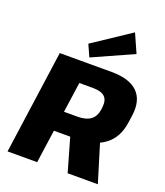

<svg xmlns="http://www.w3.org/2000/svg" viewBox="-173 -1103 1049 1219"><g transform="rotate(20 351.5 -493.5)"><path d="M122 -700H473Q593 -700 648.5 -645.5Q704 -591 690 -487L682 -431Q667 -329 596.5 -276.5Q526 -224 406 -224H247L266 -359H366Q423 -359 454 -382Q485 -405 492 -452L494 -469Q500 -518 476 -541Q452 -564 395 -564H259L310 -609L224 0H24ZM355 -262H554L634 0H430ZM582 -861 308 -738 272 -818 526 -987Z"/></g></svg>

Font: Pathway Extreme 28pt ExtraBold
Style: Italic
Weight: 800
Italic angle: -8°
Designer: Eduardo Rodriguez Tunni
Foundry: Eduardo Rodriguez Tunni
Version: Version 1.001;gftools[0.9.26]